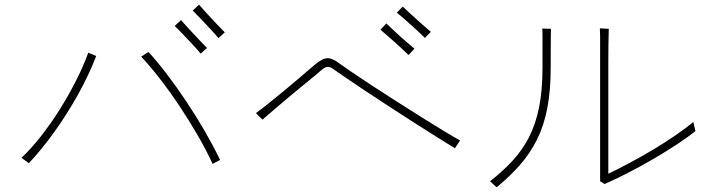

<svg xmlns="http://www.w3.org/2000/svg" viewBox="-20 -828 3040 820"><path d="M920 -145 888 -128Q862 -185 825 -249Q788 -313 746 -376Q704 -439 661.5 -493.5Q619 -548 583 -586L614 -606Q652 -565 693 -511Q734 -457 775.5 -395Q817 -333 854 -269Q891 -205 920 -145ZM391 -589Q359 -506 312 -422Q265 -338 211 -263Q157 -188 103 -131L72 -154Q112 -192 153.5 -244.5Q195 -297 233.5 -358Q272 -419 304 -482Q336 -545 357 -603ZM864 -623 837 -599Q824 -615 803 -637.5Q782 -660 761 -682Q740 -704 726 -717L753 -742Q767 -726 788 -703.5Q809 -681 829.5 -659Q850 -637 864 -623ZM940 -690 913 -665Q900 -681 879 -703.5Q858 -726 837 -748Q816 -770 803 -783L830 -808Q844 -792 864.5 -769.5Q885 -747 905.5 -725.5Q926 -704 940 -690Z M1945 -228 1923 -195Q1896 -211 1851.5 -239Q1807 -267 1754.5 -300.5Q1702 -334 1647.5 -369.5Q1593 -405 1544 -437.5Q1495 -470 1459 -494.5Q1423 -519 1408 -530Q1391 -543 1379.5 -542.5Q1368 -542 1352 -528Q1348 -524 1328 -507.5Q1308 -491 1278 -466.5Q1248 -442 1215 -414.5Q1182 -387 1152 -361Q1122 -335 1101 -317L1073 -345Q1095 -361 1126.5 -386Q1158 -411 1191 -438.5Q1224 -466 1253.5 -491Q1283 -516 1302.5 -533Q1322 -550 1325 -552Q1357 -579 1378.5 -579.5Q1400 -580 1431 -556Q1445 -546 1480.5 -521.5Q1516 -497 1565 -465Q1614 -433 1669 -398Q1724 -363 1777 -329.5Q1830 -296 1874 -269.5Q1918 -243 1945 -228ZM1750 -620 1725 -593Q1711 -607 1688 -628Q1665 -649 1642 -669Q1619 -689 1605 -701L1630 -728Q1645 -714 1667 -693Q1689 -672 1712 -652.5Q1735 -633 1750 -620ZM1820 -692 1795 -666Q1781 -680 1758 -701Q1735 -722 1712.5 -742Q1690 -762 1675 -774L1700 -800Q1715 -786 1737.5 -765Q1760 -744 1782.5 -724.5Q1805 -705 1820 -692Z M2950 -268Q2919 -243 2872 -212Q2825 -181 2771 -149.5Q2717 -118 2662.5 -90Q2608 -62 2562 -42L2543 -54V-557Q2543 -574 2543 -589Q2543 -604 2543 -617Q2543 -650 2543 -671Q2543 -692 2542 -707L2580 -705Q2580 -694 2579.5 -679.5Q2579 -665 2578.5 -637Q2578 -609 2578 -557V-86Q2620 -106 2670.5 -133Q2721 -160 2772 -190.5Q2823 -221 2867 -251.5Q2911 -282 2941 -307ZM2333 -705Q2333 -696 2332.5 -669.5Q2332 -643 2332 -608.5Q2332 -574 2332 -541Q2332 -442 2317.5 -366.5Q2303 -291 2273.5 -232Q2244 -173 2201 -124Q2158 -75 2101 -28L2073 -54Q2128 -97 2169.5 -142Q2211 -187 2239.5 -242.5Q2268 -298 2282.5 -370.5Q2297 -443 2297 -541Q2297 -571 2297 -605Q2297 -639 2297 -667Q2297 -695 2296 -706Z"/></svg>

Font: Zen Kaku Gothic Antique Light
Style: Regular
Weight: 300
Designer: Yoshimichi Ohira
Foundry: Positype
Version: Version 1.001